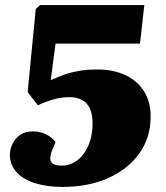

<svg xmlns="http://www.w3.org/2000/svg" viewBox="-20 -723 656 757"><path d="M345 -237Q345 -272 334.5 -295Q324 -318 303 -329Q282 -340 254 -340Q225 -340 196 -332.5Q167 -325 129 -308L89 -360L121 -688L138 -703H549L532 -551H199L180 -407Q209 -420 234.5 -429Q260 -438 291 -443.5Q322 -449 365 -449Q426 -449 473 -427.5Q520 -406 547 -364.5Q574 -323 574 -263Q574 -181 529.5 -118.5Q485 -56 407 -21Q329 14 226 14Q166 14 119 -0.5Q72 -15 45.5 -44Q19 -73 19 -113Q19 -135 29.5 -156.5Q40 -178 60 -191.5Q80 -205 110 -205Q139 -205 161.5 -193.5Q184 -182 199 -163L185 -130Q179 -114 178 -100.5Q177 -87 187.5 -78.5Q198 -70 224 -70Q249 -70 271 -82Q293 -94 309.5 -116Q326 -138 335.5 -169Q345 -200 345 -237Z"/></svg>

Font: Literata 18pt Black
Style: Italic
Weight: 900
Italic angle: -2°
Designer: Latin by Veronika Burian and Jose Scaglione. Greek by Irene Vlachou. Cyrillic by Vera Evstafieva
Foundry: TypeTogether
Version: Version 3.103;gftools[0.9.29]